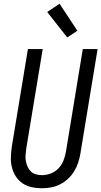

<svg xmlns="http://www.w3.org/2000/svg" viewBox="-20 -997 541 1025"><path d="M203 8Q175 8 148 2Q121 -4 99.5 -19Q78 -34 64 -56Q50 -78 43.5 -104Q37 -130 38 -158Q39 -186 43 -214L129 -735H208L120 -203Q118 -186 116.5 -169.5Q115 -153 118 -137Q121 -121 127.5 -106.5Q134 -92 145 -81.5Q156 -71 172 -66.5Q188 -62 204 -62Q228 -62 251.5 -71Q275 -80 292.5 -98.5Q310 -117 319 -140.5Q328 -164 332 -187L422 -735H501L409 -176Q405 -152 397 -128Q389 -104 375.5 -82Q362 -60 342.5 -42Q323 -24 300 -12.5Q277 -1 252 3.5Q227 8 203 8ZM339 -797 232 -933 298 -977 393 -833Z"/></svg>

Font: Iosevka Algr
Style: Italic
Weight: 400
Italic angle: -9°
Monospace: yes
Designer: Belleve Invis
Foundry: Belleve Invis
Version: Version 26.0.2; ttfautohint (v1.8.3)